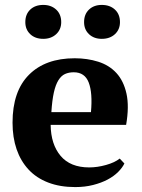

<svg xmlns="http://www.w3.org/2000/svg" viewBox="-20 -749 577 781"><path d="M31 0ZM486 -84Q478 -67 460.5 -49.5Q443 -32 417.5 -18.5Q392 -5 358.5 3.5Q325 12 286 12Q224 12 176 -6.5Q128 -25 96 -59.5Q64 -94 47.5 -142Q31 -190 31 -250Q31 -378 98 -445Q165 -512 284 -512Q335 -512 379.5 -498Q424 -484 453.5 -452Q483 -420 494.5 -368Q506 -316 493 -241H186Q187 -162 226.5 -115Q266 -68 343 -68Q376 -68 411.5 -78Q447 -88 467 -104ZM280 -455Q260 -455 244.5 -448Q229 -441 217.5 -422.5Q206 -404 199 -372.5Q192 -341 189 -293H350Q357 -371 341 -413Q325 -455 280 -455ZM83 -659Q83 -691 103 -710Q123 -729 156 -729Q188 -729 208.5 -710Q229 -691 229 -659Q229 -629 208.5 -610Q188 -591 156 -591Q123 -591 103 -610Q83 -629 83 -659ZM322 -659Q322 -691 342 -710Q362 -729 394 -729Q427 -729 447.5 -710Q468 -691 468 -659Q468 -629 447.5 -610Q427 -591 394 -591Q362 -591 342 -610Q322 -629 322 -659Z"/></svg>

Font: PT Serif
Style: Bold
Weight: 700
Designer: A.Korolkova, O.Umpeleva, V.Yefimov
Foundry: ParaType Ltd
Version: Version 1.000W OFL; ttfautohint (v1.6)